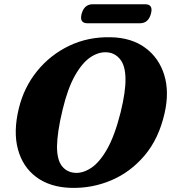

<svg xmlns="http://www.w3.org/2000/svg" viewBox="-20 -894 827 928"><path d="M515 -714Q615.5 -712 682 -663Q748.5 -614 773.8 -531.8Q799 -449.5 775.5 -347Q748 -224.5 679.5 -143.2Q611 -62 517.8 -22.5Q424.5 17 322.5 14Q222 11 156 -37.8Q90 -86.5 66.8 -172Q43.5 -257.5 71 -370Q95.5 -471.5 159 -550Q222.5 -628.5 314 -672.5Q405.5 -716.5 515 -714ZM344.5 -58.5Q381.5 -56.5 421.2 -82.8Q461 -109 497.8 -173.5Q534.5 -238 563 -351Q575.5 -402 581.2 -442Q587 -482 586.5 -512.5Q586 -575.5 561.2 -606.8Q536.5 -638 498.5 -641Q458.5 -644.5 418.2 -618Q378 -591.5 342.8 -529.5Q307.5 -467.5 283 -365.5Q269 -308 262.5 -263.8Q256 -219.5 255.5 -186.5Q255.5 -121 279.8 -90.8Q304 -60.5 344.5 -58.5ZM374.5 -827Q387 -873.5 428.5 -873.5H681Q722 -873.5 709.5 -827.5Q697 -781.5 656 -781.5H403.5Q362.5 -781.5 374.5 -827Z"/></svg>

Font: Fraunces 9pt S050
Style: Bold Italic
Weight: 700
Italic angle: -16°
Version: Version 1.000; ttfautohint (v1.8.3)